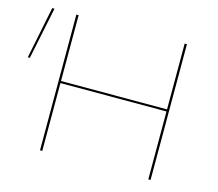

<svg xmlns="http://www.w3.org/2000/svg" viewBox="-98 -779 1021 899"><g transform="rotate(15 413.0 -329.0)"><path d="M702 -658V0H691V-329H177V0H166V-658H177V-339H691V-658ZM-2 -406 49 -658H60L8 -406Z"/></g></svg>

Font: Ysabeau Hairline
Style: Regular
Weight: 100
Designer: Christian Thalmann (Catharsis Fonts)
Version: Version 0.003